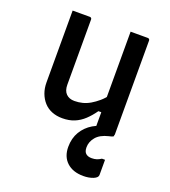

<svg xmlns="http://www.w3.org/2000/svg" viewBox="-143 -638 885 999"><g transform="rotate(20 300.0 -139.0)"><path d="M182 -534Q186 -534 188 -532.5Q190 -531 191.5 -529Q193 -527 193 -523Q193 -478 193 -431.5Q193 -385 193 -339Q193 -293 193 -248.5Q193 -204 193 -162Q193 -129 210 -112Q227 -95 256 -95Q279 -95 300.5 -100.5Q322 -106 342.5 -118Q363 -130 383.5 -147.5Q404 -165 423 -191V-88H392Q371 -58 347 -35.5Q323 -13 294 -1Q265 11 227 11Q195 11 169 0.5Q143 -10 125 -30Q107 -50 97 -77Q87 -104 87 -137Q87 -182 87 -226.5Q87 -271 87 -316.5Q87 -362 87 -406Q87 -438 87 -470Q87 -502 87 -534Q111 -534 135 -534Q159 -534 182 -534ZM503 -534Q507 -534 509 -532.5Q511 -531 512.5 -529Q514 -527 514 -523Q514 -452 514 -381.5Q514 -311 514 -240Q514 -169 514 -99Q514 -78 514 -60Q514 -42 514 -26.5Q514 -11 514 0Q498 0 481.5 0Q465 0 449.5 0Q434 0 419 0Q416 0 413.5 -1.5Q411 -3 409.5 -5Q408 -7 408 -11Q408 -98 408 -185.5Q408 -273 408 -360Q408 -447 408 -534Q425 -534 440.5 -534Q456 -534 472 -534Q488 -534 503 -534ZM473 -28Q481 -28 492.5 -18.5Q504 -9 514 5Q512 8 506.5 10.5Q501 13 487 16Q441 27 419.5 53Q398 79 398 110Q398 133 409.5 143.5Q421 154 442 154Q458 154 470 150Q482 146 494 138H511Q511 145 511 155.5Q511 166 511 181.5Q511 197 511 222Q511 237 487.5 246.5Q464 256 433 256Q375 256 341.5 225Q308 194 308 140Q308 92 329.5 56Q351 20 388 -2Q425 -24 473 -28Z"/></g></svg>

Font: Recursive Monospace Medium
Style: Regular
Weight: 500
Version: Version 1.047